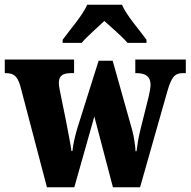

<svg xmlns="http://www.w3.org/2000/svg" viewBox="-25 -786 800 806"><path d="M238 -619V-606H318C337 -630 386 -672 413 -698C440 -674 496 -625 510 -606H590V-619C563 -657 506 -721 487 -766H341C322 -721 265 -657 238 -619ZM60 -426 172 0H287L371 -297L449 0H563L677 -401C695 -464 709 -479 743 -479H755V-536H543V-479H548C587 -479 607 -464 607 -430C607 -419 603 -397 599 -380L564 -240C556 -207 552 -182 548 -151H544C543 -173 538 -209 531 -236L448 -531H389L301 -252C292 -223 282 -183 279 -152H275C271 -182 261 -231 252 -279L229 -392C226 -407 222 -426 222 -437C222 -470 240 -479 275 -479H286V-536H-5V-479H-2C32 -479 47 -468 60 -426Z"/></svg>

Font: Noto Serif Khmer Condensed Black
Style: Regular
Weight: 900
Width: 3
Designer: Danh Hong and the Monotype Design Team
Foundry: Monotype Imaging Inc.
Version: Version 2.004